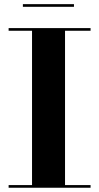

<svg xmlns="http://www.w3.org/2000/svg" viewBox="-20 -882 466 902"><path d="M20.5 0V-12.5H130.5V-737.5H20.5V-750H405.5V-737.5H285.5V-12.5H405.5V0ZM87.5 -850V-862.5H327.5V-850Z"/></svg>

Font: Bodoni Moda 18pt
Style: Bold
Weight: 700
Designer: Owen Earl
Foundry: indestructible type
Version: Version 2.004